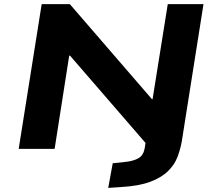

<svg xmlns="http://www.w3.org/2000/svg" viewBox="-20 -725 1051 935"><path d="M507 190 529 70 594 63Q631 59 655 45Q679 31 685 -5L695 -71L712 -2L321 -454H317L246 0H71L183 -705H320L720 -242H723L797 -705H971L865 -35Q858 3 844 40Q830 77 798 108.5Q766 140 711 160.5Q656 181 568 186Z"/></svg>

Font: Nunito Sans 7pt Expanded ExtraBold
Style: Italic
Weight: 800
Width: 7
Italic angle: -9°
Designer: Vernon Adams
Foundry: Vernon Adams
Version: Version 3.101;gftools[0.9.27]